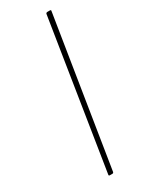

<svg xmlns="http://www.w3.org/2000/svg" viewBox="-177 -691 566 728"><g transform="rotate(-30 106.0 -327.5)"><path d="M71 0Q66 0 67 -5L169 -651Q171 -655 175 -655H186Q192 -655 191 -651L88 -5Q87 0 82 0Z"/></g></svg>

Font: Sofia Sans Semi Condensed Thin
Style: Italic
Weight: 250
Italic angle: -9°
Version: Version 4.100